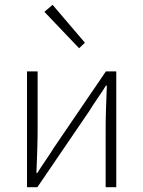

<svg xmlns="http://www.w3.org/2000/svg" viewBox="-20 -776 594 796"><path d="M92 0V-480H136V-240Q136 -201 134.5 -154Q133 -107 131 -59H135Q149 -82 169 -111Q189 -140 203 -163L419 -480H462V0H418V-240Q418 -280 419.5 -326.5Q421 -373 423 -421H419Q405 -398 385 -369Q365 -340 351 -317L135 0ZM308 -576 164 -727 198 -756 332 -599Z"/></svg>

Font: Giro Light
Style: Regular
Weight: 300
Designer: Paul D. Hunt
Foundry: Adobe Systems Incorporated
Version: Version 1.000;PS 1.0;hotconv 1.0.88;makeotf.lib2.5.647800